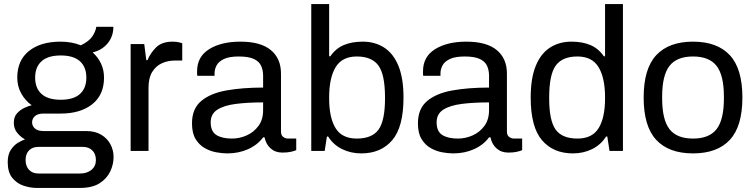

<svg xmlns="http://www.w3.org/2000/svg" viewBox="-20 -743 3709 945"><path d="M161 182Q129 182 96 171Q63 160 40.5 132.5Q18 105 18 55Q18 18 33 -5Q48 -28 68 -40Q88 -52 103 -57Q81 -69 64.5 -89.5Q48 -110 48 -138Q48 -168 64 -185.5Q80 -203 101 -212.5Q122 -222 136 -225Q104 -248 84.5 -283Q65 -318 65 -361Q65 -446 122.5 -492Q180 -538 278 -538Q333 -538 378 -520Q417 -539 433.5 -562.5Q450 -586 454 -611H538Q538 -564 510 -530Q482 -496 436 -485Q462 -462 477 -430.5Q492 -399 492 -361Q492 -276 434 -230Q376 -184 278 -184H194Q166 -184 152 -171.5Q138 -159 138 -141Q138 -123 152 -110.5Q166 -98 194 -98H405Q448 -98 478 -80Q508 -62 523.5 -33Q539 -4 539 30Q539 66 522.5 101Q506 136 470 159Q434 182 373 182ZM169 111H375Q408 111 430 93Q452 75 452 45Q452 14 434 -3Q416 -20 388 -20H169Q140 -20 123 -3Q106 14 106 45Q106 75 123 93Q140 111 169 111ZM279 -252Q342 -252 373.5 -280.5Q405 -309 405 -361Q405 -413 373.5 -441.5Q342 -470 279 -470Q216 -470 184.5 -441.5Q153 -413 153 -361Q153 -309 184.5 -280.5Q216 -252 279 -252Z M623 0V-526H690L700 -447H706Q719 -480 747.5 -509Q776 -538 830 -538Q851 -538 864 -534Q877 -530 877 -530V-445H840Q807 -445 777.5 -432Q748 -419 729.5 -389.5Q711 -360 711 -311V0Z M1099 12Q1074 12 1044 6.5Q1014 1 987 -14.5Q960 -30 942.5 -59Q925 -88 925 -136Q925 -208 970.5 -246Q1016 -284 1095 -298Q1174 -312 1275 -312V-370Q1275 -398 1265 -419.5Q1255 -441 1229 -453Q1203 -465 1155 -465Q1108 -465 1082 -452.5Q1056 -440 1046 -421Q1036 -402 1036 -382V-370H951Q950 -374 950 -379.5Q950 -385 950 -392Q950 -464 1009.5 -501Q1069 -538 1163 -538Q1263 -538 1313 -496.5Q1363 -455 1363 -381V-96Q1363 -77 1374 -69Q1385 -61 1398 -61H1438V-4Q1430 0 1412.5 4Q1395 8 1370 8Q1335 8 1312 -12.5Q1289 -33 1282 -67H1275Q1248 -30 1201.5 -9Q1155 12 1099 12ZM1122 -61Q1159 -61 1194 -76.5Q1229 -92 1252 -123Q1275 -154 1275 -201V-239Q1198 -239 1140 -231.5Q1082 -224 1049.5 -203Q1017 -182 1017 -141Q1017 -96 1045 -78.5Q1073 -61 1122 -61Z M1758 12Q1707 12 1664 -9Q1621 -30 1595 -71H1589L1578 0H1512V-723H1600V-466H1606Q1632 -504 1671.5 -521Q1711 -538 1766 -538Q1825 -538 1870.5 -509Q1916 -480 1941 -419Q1966 -358 1966 -263Q1966 -118 1910.5 -53Q1855 12 1758 12ZM1736 -61Q1811 -61 1843 -105Q1875 -149 1875 -259V-263Q1875 -376 1842.5 -420.5Q1810 -465 1736 -465Q1664 -465 1632 -412.5Q1600 -360 1600 -263V-259Q1600 -164 1631.5 -112.5Q1663 -61 1736 -61Z M2211 12Q2186 12 2156 6.5Q2126 1 2099 -14.5Q2072 -30 2054.5 -59Q2037 -88 2037 -136Q2037 -208 2082.5 -246Q2128 -284 2207 -298Q2286 -312 2387 -312V-370Q2387 -398 2377 -419.5Q2367 -441 2341 -453Q2315 -465 2267 -465Q2220 -465 2194 -452.5Q2168 -440 2158 -421Q2148 -402 2148 -382V-370H2063Q2062 -374 2062 -379.5Q2062 -385 2062 -392Q2062 -464 2121.5 -501Q2181 -538 2275 -538Q2375 -538 2425 -496.5Q2475 -455 2475 -381V-96Q2475 -77 2486 -69Q2497 -61 2510 -61H2550V-4Q2542 0 2524.5 4Q2507 8 2482 8Q2447 8 2424 -12.5Q2401 -33 2394 -67H2387Q2360 -30 2313.5 -9Q2267 12 2211 12ZM2234 -61Q2271 -61 2306 -76.5Q2341 -92 2364 -123Q2387 -154 2387 -201V-239Q2310 -239 2252 -231.5Q2194 -224 2161.5 -203Q2129 -182 2129 -141Q2129 -96 2157 -78.5Q2185 -61 2234 -61Z M2800 12Q2703 12 2647.5 -53Q2592 -118 2592 -263Q2592 -358 2617 -419Q2642 -480 2687.5 -509Q2733 -538 2792 -538Q2847 -538 2886.5 -521Q2926 -504 2952 -466H2958V-723H3046V0H2980L2969 -71H2963Q2937 -30 2894 -9Q2851 12 2800 12ZM2822 -61Q2895 -61 2926.5 -112.5Q2958 -164 2958 -259V-263Q2958 -360 2926 -412.5Q2894 -465 2822 -465Q2748 -465 2715.5 -420.5Q2683 -376 2683 -263V-259Q2683 -149 2715 -105Q2747 -61 2822 -61Z M3391 12Q3272 12 3210 -54.5Q3148 -121 3148 -263Q3148 -405 3210 -471.5Q3272 -538 3391 -538Q3510 -538 3572 -471.5Q3634 -405 3634 -263Q3634 -121 3572 -54.5Q3510 12 3391 12ZM3391 -61Q3471 -61 3507 -107.5Q3543 -154 3543 -259V-267Q3543 -372 3507 -418.5Q3471 -465 3391 -465Q3311 -465 3275 -418.5Q3239 -372 3239 -267V-259Q3239 -154 3275 -107.5Q3311 -61 3391 -61Z"/></svg>

Font: Archivo VF Beta
Style: Regular
Weight: 400
Designer: Hector Gatti
Foundry: Omnibus-Type
Version: Version 1.002